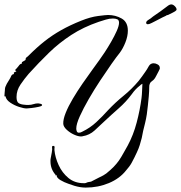

<svg xmlns="http://www.w3.org/2000/svg" viewBox="-46 -601 821 871"><path d="M343 250Q319 250 292 242Q283 239 264 232.5Q245 226 229 216.5Q213 207 211 197L213 194L206 195V192Q183 166 183 131Q183 127 183 124Q183 121 184 117Q186 104 189 90.5Q192 77 190 64L193 61H200V64H202Q201 69 201 73Q201 77 201 80Q204 113 220 148Q236 183 264.5 206.5Q293 230 334 230H339L344 229Q349 226 355 225Q361 224 367 223L402 205Q413 200 422 195Q431 190 436 186Q457 169 470 155.5Q483 142 493 128Q504 112 513.5 94.5Q523 77 533 60Q559 12 574 -45Q589 -102 596 -156Q598 -172 598.5 -188.5Q599 -205 600 -221Q592 -217 589 -213Q568 -197 552 -174Q526 -139 493 -110Q460 -81 428 -51Q406 -30 383 -9Q360 12 329 17Q327 18 321 18Q308 18 289.5 9.5Q271 1 256.5 -12.5Q242 -26 241 -39Q240 -59 252 -89Q264 -119 284.5 -153.5Q305 -188 328.5 -222Q352 -256 372.5 -284Q393 -312 405 -329Q414 -341 428.5 -363Q443 -385 458 -411Q473 -437 483.5 -460.5Q494 -484 494 -498Q494 -510 486 -513.5Q478 -517 466 -517Q450 -517 434 -512Q418 -507 402 -502Q332 -478 277.5 -442.5Q223 -407 177 -362.5Q131 -318 84 -266Q65 -244 47 -217.5Q29 -191 29 -161Q29 -139 39 -133Q49 -127 64 -126Q69 -125 74 -125Q79 -125 84 -125Q95 -125 105.5 -128.5Q116 -132 127 -132Q129 -132 136.5 -130.5Q144 -129 145 -125Q146 -120 130 -116.5Q114 -113 97 -111Q80 -109 75 -109Q62 -109 40.5 -116Q19 -123 0.5 -135.5Q-18 -148 -21 -164H-26Q-25 -173 -25 -179.5Q-25 -186 -24 -190Q-24 -195 -23.5 -198.5Q-23 -202 -22 -206Q-18 -218 -3 -241Q1 -247 4.5 -255.5Q8 -264 17 -265V-272L25 -276L27 -275V-277L28 -278L22 -283Q27 -288 30.5 -292Q34 -296 38 -301Q45 -312 54 -313L53 -319L70 -329V-332Q70 -338 77 -343L80 -345L84 -349Q122 -387 157 -414.5Q192 -442 232 -464.5Q272 -487 322 -507Q364 -524 399.5 -528.5Q435 -533 444 -533Q478 -533 506 -517Q534 -501 534 -462Q534 -437 523 -409Q512 -381 497 -361Q483 -344 459.5 -310.5Q436 -277 408.5 -235.5Q381 -194 356.5 -151.5Q332 -109 316 -73.5Q300 -38 300 -18Q300 -11 302.5 -5Q305 1 312 1Q320 1 328 -4Q363 -21 391 -47Q419 -73 444 -101Q477 -136 514.5 -166.5Q552 -197 583 -234Q591 -244 598.5 -254.5Q606 -265 613 -275Q621 -286 628.5 -300Q636 -314 651 -314Q660 -314 669.5 -308.5Q679 -303 679 -293V-289Q679 -288 673.5 -277.5Q668 -267 662.5 -256.5Q657 -246 655 -244Q651 -238 643.5 -233Q636 -228 634 -222Q632 -218 631.5 -214.5Q631 -211 631 -207Q631 -188 629 -164.5Q627 -141 625 -124Q623 -103 620 -82.5Q617 -62 612 -42Q607 -24 603.5 -7.5Q600 9 597 25Q593 41 588 57Q583 73 575 90Q572 97 563.5 114Q555 131 551 138Q546 147 539.5 155.5Q533 164 526 172Q497 209 448 229.5Q399 250 343 250ZM625 -491Q617 -491 617 -498Q617 -505 629 -512Q633 -514 637.5 -517.5Q642 -521 648 -526Q663 -536 682.5 -550Q702 -564 712 -572Q723 -581 731 -581Q739 -581 747 -573Q755 -565 755 -558Q755 -554 748 -549.5Q741 -545 722 -536L716 -533Q710 -533 706 -529Q705 -529 691 -522Q677 -515 666 -509Q654 -503 642.5 -497Q631 -491 625 -491Z"/></svg>

Font: Qwitcher Grypen
Style: Bold
Weight: 700
Designer: Robert E. Leuschke
Foundry: Robert E. Leuschke
Version: Version 1.100; ttfautohint (v1.8.3)